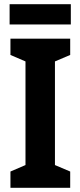

<svg xmlns="http://www.w3.org/2000/svg" viewBox="-20 -899 385 919"><path d="M319 -879H26V-782H319ZM316 0V-78L243 -109V-605L316 -636V-714H30V-636L102 -605V-109L30 -78V0Z"/></svg>

Font: Noto Sans Armenian Condensed
Style: Regular
Weight: 400
Width: 3
Designer: Monotype Design Team
Foundry: Monotype Imaging Inc.
Version: Version 2.008